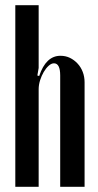

<svg xmlns="http://www.w3.org/2000/svg" viewBox="-20 -719 377 740"><path d="M131 -426Q157 -504 213 -504Q233 -504 249.5 -496Q266 -488 279 -474Q292 -460 299 -441.5Q306 -423 306 -402V1H212V-428Q212 -475 188 -475Q178 -475 167.5 -465.5Q157 -456 148.5 -441.5Q140 -427 134.5 -409.5Q129 -392 129 -375V1H39V-699H129V-457L124 -428Z"/></svg>

Font: Moniqa Narrow Heading
Style: Bold
Weight: 700
Width: 4
Designer: Rajesh Rajput
Foundry: Rajesh Rajput
Version: Version 1.000